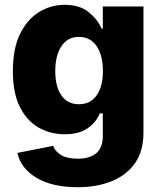

<svg xmlns="http://www.w3.org/2000/svg" viewBox="-20 -573 680 809"><path d="M307.6 215.8Q199.7 215.8 133.5 176Q67.4 136.2 53.2 71.3L204.1 41.5Q211.4 64 236.8 79.8Q262.2 95.7 307.1 95.7Q358.4 95.7 385.7 72.5Q413.1 49.3 413.1 1V-95.2H400.4Q385.3 -57.6 349.1 -32.5Q313 -7.3 252.4 -7.3Q192.9 -7.3 143.3 -35.2Q93.8 -63 64 -121.8Q34.2 -180.7 34.2 -272.9Q34.2 -369.1 64.9 -430.9Q95.7 -492.7 145.3 -522.7Q194.8 -552.7 252 -552.7Q316.4 -552.7 354.5 -521.2Q392.6 -489.7 408.2 -452.1H413.1V-545.9H584.5V-13.2Q584.5 62.5 549.6 113.3Q514.6 164.1 452.1 189.9Q389.6 215.8 307.6 215.8ZM312.5 -133.8Q360.4 -133.8 387 -170.9Q413.6 -208 413.6 -273.4Q413.6 -339.8 387.2 -378.7Q360.8 -417.5 312.5 -417.5Q264.6 -417.5 238.8 -378.2Q212.9 -338.9 212.9 -273.4Q212.9 -208 238.8 -170.9Q264.6 -133.8 312.5 -133.8Z"/></svg>

Font: Inter Extra Bold
Style: Regular
Weight: 800
Designer: Rasmus Andersson
Foundry: rsms
Version: Version 4.000;git-3c8e0fc